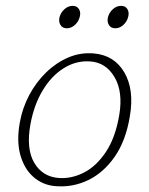

<svg xmlns="http://www.w3.org/2000/svg" viewBox="-20 -644 521 672"><path d="M308 -457Q380 -451 415.2 -390.5Q450.5 -330 434.5 -237Q420.5 -151.5 381.5 -95.5Q342.5 -39.5 288.5 -13.5Q234.5 12.5 174 7.5Q130 4 97.5 -24.2Q65 -52.5 51.2 -101.5Q37.5 -150.5 49.5 -216Q58.5 -266.5 82.5 -311.5Q106.5 -356.5 141.5 -390.5Q176.5 -424.5 219 -442.8Q261.5 -461 308 -457ZM186.5 -21Q230.5 -18 273.8 -40Q317 -62 350.5 -112Q384 -162 397.5 -242Q411 -323 380.8 -374.2Q350.5 -425.5 295.5 -429Q247 -432.5 203.8 -405.8Q160.5 -379 129.8 -328.2Q99 -277.5 86.5 -209Q71 -123 100 -74Q129 -25 186.5 -21ZM214 -545Q198.5 -545 191.5 -556.8Q184.5 -568.5 188.5 -584.5Q193 -600.5 205.8 -612Q218.5 -623.5 234.5 -623.5Q249.5 -623.5 256.5 -612Q263.5 -600.5 259 -584.5Q255 -568.5 242.2 -556.8Q229.5 -545 214 -545ZM383.5 -545Q368 -545 361 -556.8Q354 -568.5 358 -584.5Q362.5 -600.5 375.2 -612Q388 -623.5 404 -623.5Q419 -623.5 426 -612Q433 -600.5 428.5 -584.5Q424.5 -568.5 411.8 -556.8Q399 -545 383.5 -545Z"/></svg>

Font: Fraunces 9pt SuperSoft Thin
Style: Italic
Weight: 100
Italic angle: -16°
Version: Version 1.000;[0bf87f6ff]